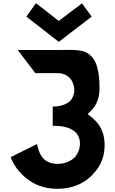

<svg xmlns="http://www.w3.org/2000/svg" viewBox="-20 -1160 723 1202"><path d="M249 -170V-171C222 -202 215 -244 212 -258L48 -177L47 -176C52 -162 70 -117 112 -74L120 -66C165 -21 232 22 342 22C429 22 504 -9 557 -64L565 -73C610 -120 635 -179 635 -252C635 -316 615 -365 579 -402L571 -410C561 -420 552 -429 539 -438H538L529 -446L552 -469C584 -501 603 -548 603 -604C603 -714 585 -771 556 -803L548 -811C506 -855 434 -847 345 -847H91L199 -705L202 -702H343C373 -702 400 -689 418 -671C449 -634 457 -576 424 -534V-533L422 -531C400 -509 364 -493 311 -493L310 -492V-373L311 -372C378 -374 429 -358 457 -328C494 -284 485 -219 450 -177C425 -152 387 -134 341 -134C300 -134 272 -147 251 -168ZM493 -1139 348 -1029 205 -1140C186 -1113 164 -1082 145 -1056L348 -898L554 -1056ZM554 -1056C555 -1052 553 -1050 554 -1056Z"/></svg>

Font: Hussar Woodtype
Style: SeBd
Weight: 900
Foundry: Cannot Into Space Fonts
Version: Version 1.07